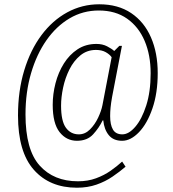

<svg xmlns="http://www.w3.org/2000/svg" viewBox="-20 -734 809 896"><path d="M339 142Q212 142 138 58.5Q64 -25 64 -195Q64 -310 93 -405.5Q122 -501 173.5 -570Q225 -639 294 -676.5Q363 -714 443 -714Q531 -714 592 -673Q653 -632 684.5 -559.5Q716 -487 716 -393Q716 -300 691.5 -228.5Q667 -157 628.5 -117Q590 -77 550 -77Q509 -77 487.5 -103.5Q466 -130 462 -172H459Q442 -137 414.5 -107Q387 -77 339 -77Q290 -77 258 -117.5Q226 -158 226 -245Q226 -295 239 -345.5Q252 -396 278 -437.5Q304 -479 342 -504Q380 -529 430 -529Q458 -529 479.5 -518Q501 -507 513 -496L537 -520H549L503 -281Q498 -253 496 -232Q494 -211 494 -192Q494 -152 507 -129.5Q520 -107 551 -107Q581 -107 611.5 -142.5Q642 -178 662.5 -242Q683 -306 683 -392Q683 -477 655 -543Q627 -609 573 -647Q519 -685 441 -685Q367 -685 305 -648.5Q243 -612 197 -546.5Q151 -481 125 -392.5Q99 -304 99 -200Q99 -35 165 38.5Q231 112 344 112Q390 112 428 98Q466 84 496 63Q526 42 550 20L566 44Q539 67 505.5 90Q472 113 430.5 127.5Q389 142 339 142ZM348 -107Q377 -107 400 -130Q423 -153 438 -185Q453 -217 458 -243L501 -467Q492 -480 473.5 -490.5Q455 -501 428 -501Q386 -501 355 -475.5Q324 -450 304 -410Q284 -370 274.5 -325Q265 -280 265 -241Q265 -169 287.5 -138Q310 -107 348 -107Z"/></svg>

Font: Noto Serif Condensed ExtraLight
Style: Regular
Weight: 200
Width: 3
Designer: Monotype Design Team
Foundry: Monotype Imaging Inc.
Version: Version 2.013; ttfautohint (v1.8.4.7-5d5b)